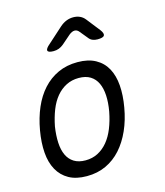

<svg xmlns="http://www.w3.org/2000/svg" viewBox="-117 -874 834 972"><g transform="rotate(-15 300.0 -387.5)"><path d="M218 10Q162 10 124.5 -11Q87 -32 66 -70Q45 -108 41 -160.5Q37 -213 48 -276Q59 -339 81.5 -391Q104 -443 138 -480.5Q172 -518 217.5 -539Q263 -560 320 -560Q376 -560 414 -539Q452 -518 472.5 -480.5Q493 -443 497 -391Q501 -339 490 -277Q479 -213 455.5 -160.5Q432 -108 398 -70Q364 -32 319 -11Q274 10 218 10ZM232 -69Q268 -69 297 -84Q326 -99 348.5 -126Q371 -153 386.5 -191.5Q402 -230 411 -277Q419 -322 417 -359.5Q415 -397 402.5 -424Q390 -451 366 -466Q342 -481 305 -481Q269 -481 239.5 -466Q210 -451 187.5 -424Q165 -397 150 -359Q135 -321 126 -275Q119 -229 121 -191Q123 -153 135.5 -126Q148 -99 172 -84Q196 -69 232 -69ZM219 -645Q191 -645 188 -655.5Q185 -666 209 -686L288 -757Q304 -771 321.5 -778Q339 -785 358 -785Q377 -785 392.5 -778Q408 -771 419 -757L474 -687Q490 -666 484.5 -655.5Q479 -645 449 -645Q434 -645 422.5 -650Q411 -655 403 -666L371 -705Q361 -718 347.5 -718Q334 -718 318 -705L272 -665Q260 -655 247 -650Q234 -645 219 -645Z"/></g></svg>

Font: Maple Mono Light
Style: Italic
Weight: 300
Italic angle: -10°
Monospace: yes
Designer: subframe7536
Version: Version 7.000